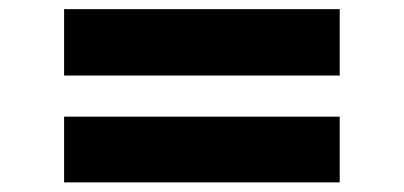

<svg xmlns="http://www.w3.org/2000/svg" viewBox="-20 -487 865 411"><path d="M117.2 -325.3V-467.4H707.2V-325.3ZM117.2 -96.6V-237.3H707.2V-96.6Z"/></svg>

Font: Lexend Peta
Style: Regular
Weight: 400
Designer: Bonnie Shaver-Troup, Thomas Jockin
Foundry: Lexend
Version: Version 1.007